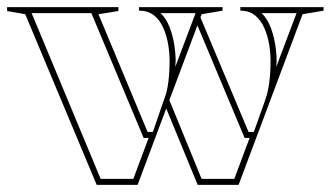

<svg xmlns="http://www.w3.org/2000/svg" viewBox="-31 -520 944 540"><path d="M529 -480 668 -149H683L715 -239Q723 -261 726.5 -289.5Q730 -318 730 -349Q730 -371 726 -395Q722 -419 712.5 -441Q703 -463 686.5 -476.5Q670 -490 645 -490V-500H879V-490L820 -480L640 0H525L432 -226ZM241 0 40 -480 -11 -489V-500H302V-489L246 -480L384 -149H399L430 -239Q439 -261 442.5 -289.5Q446 -318 446 -349Q446 -371 442 -395Q438 -419 428.5 -441Q419 -463 402.5 -476.5Q386 -490 360 -490V-500H595V-490L536 -480L356 0ZM252 -17H344L387 -132H373L226 -483H58ZM421 -483Q437 -467 446 -443.5Q455 -420 459 -395Q463 -370 463 -349Q463 -345 462.5 -341Q462 -337 462 -332L519 -483ZM443 -244 536 -17H628L671 -132H657L522 -454ZM705 -483Q721 -467 730 -443.5Q739 -420 743 -395Q747 -370 747 -349Q747 -345 746.5 -341Q746 -337 746 -332L803 -483Z"/></svg>

Font: Kalnia Glaze Thin SemiBold
Style: Regular
Weight: 600
Version: Version 1.110